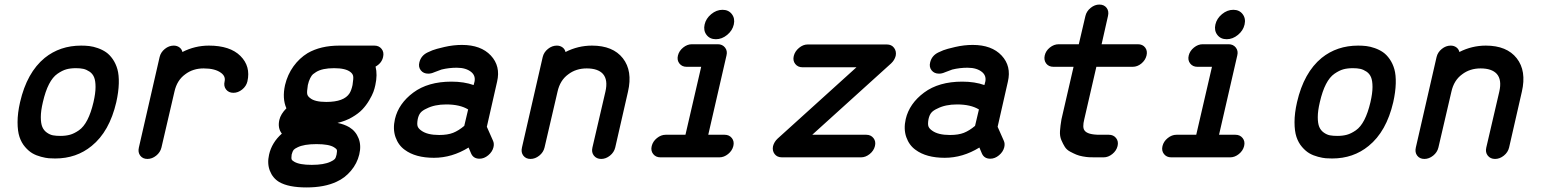

<svg xmlns="http://www.w3.org/2000/svg" viewBox="-20 -677 6760 842"><path d="M390 -229Q399 -268 399 -295.5Q399 -323 392.5 -338.5Q386 -354 372.5 -363Q359 -372 345.5 -375Q332 -378 313 -378Q289 -378 271 -373Q253 -368 232 -353.5Q211 -339 195 -308Q179 -277 168 -229Q159 -191 159 -163.5Q159 -136 165.5 -120.5Q172 -105 185.5 -95.5Q199 -86 212.5 -83.5Q226 -81 245 -81Q268 -81 286.5 -86Q305 -91 326 -105.5Q347 -120 363 -151Q379 -182 390 -229ZM222 18Q207 18 194 17Q181 16 160 10.5Q139 5 122.5 -4.5Q106 -14 90 -32.5Q74 -51 65.5 -76.5Q57 -102 57 -141.5Q57 -181 68 -229Q98 -359 176 -423Q243 -477 336 -477Q355 -477 372 -475Q389 -473 409 -466Q429 -459 445 -448Q461 -437 474.5 -417.5Q488 -398 495 -373Q502 -348 501 -311Q500 -274 490 -229Q460 -100 382 -37Q315 18 222 18Z M680 -427Q685 -448 703 -462.5Q721 -477 742 -477Q756 -477 766.5 -469.5Q777 -462 780 -449Q835 -477 896 -477Q989 -477 1034.5 -431.5Q1080 -386 1065 -320Q1065 -320 1065 -320Q1060 -299 1042 -284.5Q1024 -270 1003.5 -270Q983 -270 971.5 -284.5Q960 -299 965 -320Q965 -320 965 -320Q970 -342 950 -357Q924 -377 873 -377Q826 -377 792 -351Q756 -325 745 -275L688 -30Q683 -9 665 5.5Q647 20 626.5 20Q606 20 595 5.5Q584 -9 589 -30Z M1368 -45Q1313 -45 1285 -31Q1272 -25 1267.5 -19.5Q1263 -14 1259 1Q1257 17 1259 22Q1261 27 1270 32Q1293 46 1347 46Q1401 46 1430 32Q1443 26 1448 20.5Q1453 15 1456 1Q1459 -15 1457 -20Q1455 -25 1445 -31Q1423 -45 1368 -45ZM1445 -378Q1393 -378 1366 -361Q1358 -356 1352.5 -351.5Q1347 -347 1340.5 -334.5Q1334 -322 1330 -304Q1325 -273 1327.5 -263.5Q1330 -254 1340 -247Q1360 -230 1411 -230Q1489 -230 1513 -268Q1521 -281 1526 -304Q1531 -335 1528.5 -344.5Q1526 -354 1517 -361Q1496 -378 1445 -378ZM1205 -151Q1211 -177 1236 -202Q1217 -245 1230 -304Q1241 -350 1267 -386Q1293 -422 1329 -444Q1386 -477 1468 -477H1622Q1642 -477 1653.5 -462.5Q1665 -448 1660 -427Q1654 -400 1627 -385Q1636 -349 1626 -304Q1623 -289 1617.5 -274Q1612 -259 1599 -237Q1586 -215 1569 -197Q1552 -179 1523.5 -162.5Q1495 -146 1460 -138Q1490 -132 1512 -119Q1540 -102 1552.5 -70.5Q1565 -39 1555.5 0.5Q1546 40 1519 72Q1492 104 1456 120Q1403 145 1324 145Q1245 145 1204 121Q1176 104 1163.5 72Q1151 40 1160 1Q1172 -52 1216 -91Q1197 -115 1205 -151Z M1906 -85Q1943 -85 1967 -94.5Q1991 -104 2016 -125L2033 -197Q1997 -219 1937 -219Q1886 -219 1851 -201Q1833 -193 1824.5 -183Q1816 -173 1812 -155Q1808 -133 1811.5 -123Q1815 -113 1828 -104Q1854 -85 1906 -85ZM1712 -155Q1728 -223 1792.5 -271Q1857 -319 1960 -319Q2015 -319 2057 -304L2061 -319Q2066 -344 2048 -360Q2025 -380 1983 -380Q1949 -380 1916 -372Q1884 -360 1884 -360Q1871 -354 1858 -354Q1837 -354 1825.5 -368.5Q1814 -383 1819 -403Q1826 -433 1855 -447Q1863 -451 1876.5 -456.5Q1890 -462 1929 -471Q1968 -480 2006 -480Q2089 -480 2132.5 -433.5Q2176 -387 2160 -319L2115 -121L2142 -60Q2148 -47 2144 -31Q2139 -11 2121 4Q2103 19 2083 19Q2056 19 2046 -4L2035 -30Q1962 15 1883 15Q1802 15 1755 -20Q1727 -40 1714.5 -75.5Q1702 -111 1712 -155Z M2360 -427Q2365 -448 2383 -462.5Q2401 -477 2422 -477Q2436 -477 2446.5 -469.5Q2457 -462 2460 -449Q2515 -477 2576 -477Q2668 -477 2711.5 -421.5Q2755 -366 2734 -275L2678 -30Q2673 -9 2655 5.5Q2637 20 2616.5 20Q2596 20 2584.5 5.5Q2573 -9 2578 -30L2635 -275Q2647 -327 2624 -353Q2602 -377 2553 -377Q2506 -377 2472 -351Q2436 -325 2425 -275L2368 -30Q2363 -9 2345 5.5Q2327 20 2306.5 20Q2286 20 2275 5.5Q2264 -9 2269 -30Z M3099 -615Q3122 -634 3148.5 -634Q3175 -634 3189.5 -615Q3204 -596 3198 -569.5Q3192 -543 3169 -524Q3146 -505 3119.5 -505Q3093 -505 3078.5 -524Q3064 -543 3070 -569.5Q3076 -596 3099 -615ZM2991 -384Q2971 -384 2959.5 -398.5Q2948 -413 2953 -433.5Q2958 -454 2976 -468.5Q2994 -483 3014 -483H3128Q3148 -483 3159.5 -468.5Q3171 -454 3166 -434L3086 -86H3158Q3178 -86 3189.5 -71.5Q3201 -57 3196 -36.5Q3191 -16 3173 -1.5Q3155 13 3135 13H2876Q2856 13 2844.5 -1.5Q2833 -16 2838 -36.5Q2843 -57 2861 -71.5Q2879 -86 2899 -86H2986L3055 -384Z M3499 -382Q3479 -382 3467.5 -396.5Q3456 -411 3461 -431.5Q3466 -452 3484 -467Q3502 -482 3522 -482H3869Q3890 -482 3901 -467Q3912 -452 3908 -432Q3903 -413 3888 -399Q3628 -164 3542 -86H3779Q3799 -86 3810.5 -71.5Q3822 -57 3817 -36.5Q3812 -16 3794 -1.5Q3776 13 3756 13H3409Q3388 13 3377 -1.5Q3366 -16 3370 -36Q3375 -55 3390 -69Q3650 -304 3736 -382Z M4146 -85Q4183 -85 4207 -94.5Q4231 -104 4256 -125L4273 -197Q4237 -219 4177 -219Q4126 -219 4091 -201Q4073 -193 4064.5 -183Q4056 -173 4052 -155Q4048 -133 4051.5 -123Q4055 -113 4068 -104Q4094 -85 4146 -85ZM3952 -155Q3968 -223 4032.5 -271Q4097 -319 4200 -319Q4255 -319 4297 -304L4301 -319Q4306 -344 4288 -360Q4265 -380 4223 -380Q4189 -380 4156 -372Q4124 -360 4124 -360Q4111 -354 4098 -354Q4077 -354 4065.5 -368.5Q4054 -383 4059 -403Q4066 -433 4095 -447Q4103 -451 4116.5 -456.5Q4130 -462 4169 -471Q4208 -480 4246 -480Q4329 -480 4372.5 -433.5Q4416 -387 4400 -319L4355 -121L4382 -60Q4388 -47 4384 -31Q4379 -11 4361 4Q4343 19 4323 19Q4296 19 4286 -4L4275 -30Q4202 15 4123 15Q4042 15 3995 -20Q3967 -40 3954.5 -75.5Q3942 -111 3952 -155Z M4740 -607Q4745 -628 4763 -642.5Q4781 -657 4801 -657Q4822 -657 4833 -642.5Q4844 -628 4839 -607L4811 -483H4970Q4991 -483 5002 -468.5Q5013 -454 5008 -433.5Q5003 -413 4985.5 -398.5Q4968 -384 4947 -384H4788L4735 -154Q4726 -118 4736 -105Q4749 -86 4803 -86H4842Q4842 -86 4843 -86Q4863 -86 4874.5 -71.5Q4886 -57 4881 -36.5Q4876 -16 4858 -1.5Q4840 13 4820 13Q4819 13 4819 13H4780Q4767 13 4756 12.5Q4745 12 4728.5 9Q4712 6 4700 1Q4688 -4 4673 -12Q4658 -20 4650 -32.5Q4642 -45 4634.5 -62.5Q4627 -80 4628.5 -102.5Q4630 -125 4635 -154L4688 -384H4600Q4579 -384 4568 -398.5Q4557 -413 4561.5 -433.5Q4566 -454 4584 -468.5Q4602 -483 4623 -483H4711Z M5339 -615Q5362 -634 5388.5 -634Q5415 -634 5429.5 -615Q5444 -596 5438 -569.5Q5432 -543 5409 -524Q5386 -505 5359.5 -505Q5333 -505 5318.5 -524Q5304 -543 5310 -569.5Q5316 -596 5339 -615ZM5231 -384Q5211 -384 5199.5 -398.5Q5188 -413 5193 -433.5Q5198 -454 5216 -468.5Q5234 -483 5254 -483H5368Q5388 -483 5399.5 -468.5Q5411 -454 5406 -434L5326 -86H5398Q5418 -86 5429.5 -71.5Q5441 -57 5436 -36.5Q5431 -16 5413 -1.5Q5395 13 5375 13H5116Q5096 13 5084.5 -1.5Q5073 -16 5078 -36.5Q5083 -57 5101 -71.5Q5119 -86 5139 -86H5226L5295 -384Z M5990 -229Q5999 -268 5999 -295.5Q5999 -323 5992.5 -338.5Q5986 -354 5972.5 -363Q5959 -372 5945.5 -375Q5932 -378 5913 -378Q5889 -378 5871 -373Q5853 -368 5832 -353.5Q5811 -339 5795 -308Q5779 -277 5768 -229Q5759 -191 5759 -163.5Q5759 -136 5765.5 -120.5Q5772 -105 5785.5 -95.5Q5799 -86 5812.5 -83.5Q5826 -81 5845 -81Q5868 -81 5886.5 -86Q5905 -91 5926 -105.5Q5947 -120 5963 -151Q5979 -182 5990 -229ZM5822 18Q5807 18 5794 17Q5781 16 5760 10.5Q5739 5 5722.5 -4.5Q5706 -14 5690 -32.5Q5674 -51 5665.5 -76.5Q5657 -102 5657 -141.5Q5657 -181 5668 -229Q5698 -359 5776 -423Q5843 -477 5936 -477Q5955 -477 5972 -475Q5989 -473 6009 -466Q6029 -459 6045 -448Q6061 -437 6074.5 -417.5Q6088 -398 6095 -373Q6102 -348 6101 -311Q6100 -274 6090 -229Q6060 -100 5982 -37Q5915 18 5822 18Z M6280 -427Q6285 -448 6303 -462.5Q6321 -477 6342 -477Q6356 -477 6366.5 -469.5Q6377 -462 6380 -449Q6435 -477 6496 -477Q6588 -477 6631.5 -421.5Q6675 -366 6654 -275L6598 -30Q6593 -9 6575 5.5Q6557 20 6536.5 20Q6516 20 6504.5 5.5Q6493 -9 6498 -30L6555 -275Q6567 -327 6544 -353Q6522 -377 6473 -377Q6426 -377 6392 -351Q6356 -325 6345 -275L6288 -30Q6283 -9 6265 5.5Q6247 20 6226.5 20Q6206 20 6195 5.5Q6184 -9 6189 -30Z"/></svg>

Font: Brass Mono
Style: Bold Italic
Weight: 700
Italic angle: -13°
Monospace: yes
Version: Version 1.000; ttfautohint (v1.8.3) -l 8 -r 50 -G 200 -x 14 